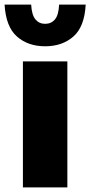

<svg xmlns="http://www.w3.org/2000/svg" viewBox="-61 -818 394 838"><path d="M39 0V-550H233V0ZM136 -616Q61 -616 12.8 -658.8Q-35.5 -701.5 -41 -798H75Q77.5 -752.5 93.8 -733.2Q110 -714 136 -714Q162.5 -714 178.8 -733.2Q195 -752.5 197 -798H313Q308 -701.5 259.5 -658.8Q211 -616 136 -616Z"/></svg>

Font: Encode Sans Cnd Black
Style: Regular
Weight: 900
Width: 3
Designer: Multiple Designers
Foundry: Impallari Type
Version: Version 3.002; ttfautohint (v1.8.3) -l 8 -r 50 -G 200 -x 14 